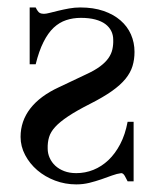

<svg xmlns="http://www.w3.org/2000/svg" viewBox="-20 -480 430 515"><path d="M35.2 -112.8Q35.2 -155.3 61.3 -189Q87.4 -222.7 138.2 -246.1L210.4 -280.3Q233.9 -291 248.3 -301.8Q262.7 -312.5 270.8 -324Q278.8 -335.4 281.5 -347.9Q284.2 -360.4 283.7 -373.5Q283.7 -386.2 278.3 -397Q272.9 -407.7 262.5 -415.5Q252 -423.3 235.6 -427.7Q219.2 -432.1 196.8 -432.1Q175.8 -432.1 157.5 -426Q139.2 -419.9 124 -405.8Q108.9 -391.6 96.7 -367.4Q84.5 -343.3 75.7 -307.6H59.6V-460H75.7Q81.5 -448.2 86.2 -445.6Q90.8 -442.9 97.7 -442.9Q103.5 -442.9 113.8 -445.6Q124 -448.2 137.2 -451.4Q150.4 -454.6 165.3 -457.3Q180.2 -460 195.3 -460Q230.5 -460 257.6 -450.7Q284.7 -441.4 303.2 -425.3Q321.8 -409.2 331.3 -387.5Q340.8 -365.7 340.8 -340.8Q340.8 -320.3 335.4 -302.7Q330.1 -285.2 316.7 -268.6Q303.2 -252 280 -235.6Q256.8 -219.2 221.2 -201.2Q184.6 -182.6 162.4 -167.7Q140.1 -152.8 127.9 -139.4Q115.7 -126 111.6 -112.1Q107.4 -98.1 107.9 -81.5Q107.9 -68.4 113.3 -56.4Q118.7 -44.4 128.4 -35.4Q138.2 -26.4 152.3 -21Q166.5 -15.6 184.6 -15.6Q208.5 -15.6 230.5 -24.4Q252.4 -33.2 270.8 -50.5Q289.1 -67.9 302.5 -93.5Q315.9 -119.1 322.3 -153.3H338.4V6.3H322.3Q319.3 0 314.9 -7.8Q310.5 -15.6 305.2 -15.6Q293.9 -14.2 280.5 -9.3Q267.1 -4.4 251.7 1Q236.3 6.3 219.5 10.5Q202.6 14.6 184.6 14.6Q154.8 14.6 127.7 4.4Q100.6 -5.9 80.1 -23.4Q59.6 -41 47.4 -64.2Q35.2 -87.4 35.2 -112.8Z"/></svg>

Font: Doulos SIL Compact
Style: Regular
Weight: 400
Designer: Walt Agee, Victor Gaultney, Peter Martin, Debbi Hosken
Foundry: SIL International
Version: Version 4.110; 2011; Maintenance release ; LnSpcTght